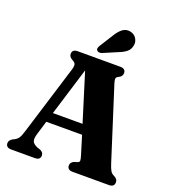

<svg xmlns="http://www.w3.org/2000/svg" viewBox="-162 -1046 1050 1168"><g transform="rotate(20 363.0 -462.0)"><path d="M233 -29.5Q233 0 198.5 0H45Q10 0 10 -29.5Q10 -46.5 30 -59.5L43.5 -66Q57.5 -73 67.2 -86.2Q77 -99.5 87 -133.5L225.5 -582.5Q233 -607 229.8 -618.5Q226.5 -630 210.5 -638Q186 -650 186 -670.5Q186 -700 221 -700H496.5Q531.5 -700 531.5 -670.5Q531.5 -649 506.5 -637.5Q495 -632.5 492.8 -623.8Q490.5 -615 496.5 -595.5L645.5 -128Q655 -98 663.5 -84Q672 -70 687 -63.5Q701 -56 706.5 -48.8Q712 -41.5 712 -29.5Q712 0 677 0H442.5Q407.5 0 407.5 -29.5Q407.5 -49.5 430 -59.5L451.5 -66Q463 -70.5 463 -80.2Q463 -90 456 -112.5L419.5 -231.5H188L161.5 -144.5Q151 -110 157.2 -93.5Q163.5 -77 191.5 -65.5L211 -59Q233 -49 233 -29.5ZM207.5 -295H399.5L303 -606ZM388.5 -861.5Q407.5 -893.5 429.8 -910.8Q452 -928 481.5 -922Q508.5 -916 521.5 -894.2Q534.5 -872.5 529.5 -850Q525 -823.5 506 -807.5Q487 -791.5 455 -779.5L362.5 -740Q354 -737 345 -737.8Q336 -738.5 331 -745Q325.5 -751.5 327.5 -759.5Q329.5 -767.5 334.5 -776Z"/></g></svg>

Font: Fraunces 72pt Soft
Style: Bold
Weight: 700
Version: Version 1.000;[b76b70a41]